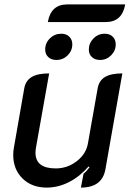

<svg xmlns="http://www.w3.org/2000/svg" viewBox="-20 -842 596 871"><path d="M458 -73Q443 9 347 9L359 -54Q370 -62 386 -83L382 -87Q342 -41 293 -16Q244 9 192 9Q124 9 82 -32.5Q40 -74 40 -139Q40 -156 43 -172L90 -441Q96 -476 123.5 -492.5Q151 -509 203 -509L144 -177Q141 -162 141 -149Q141 -78 233 -78Q286 -78 328.5 -111Q371 -144 379 -192L423 -441Q429 -476 456 -492.5Q483 -509 535 -509ZM185 -617Q185 -647 206.5 -668Q228 -689 258 -689Q281 -689 294.5 -675.5Q308 -662 308 -641Q308 -612 287 -591Q266 -570 236 -570Q213 -570 199 -583Q185 -596 185 -617ZM383 -617Q383 -646 404 -667.5Q425 -689 455 -689Q478 -689 491.5 -675.5Q505 -662 505 -641Q505 -612 484 -591Q463 -570 434 -570Q411 -570 397 -583Q383 -596 383 -617ZM285 -822H548Q534 -742 460 -742H197Q211 -822 285 -822Z"/></svg>

Font: K2D Medium
Style: Italic
Weight: 500
Italic angle: -10°
Designer: Katatrad Aksorn Co.,Ltd.
Foundry: Cadson Demak Co.,Ltd.
Version: Version 1.000; ttfautohint (v1.6)